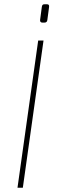

<svg xmlns="http://www.w3.org/2000/svg" viewBox="-20 -880 271 900"><path d="M184 -690 87 0H62L159 -690ZM200 -860Q206 -860 208.5 -857Q211 -854 210 -847L202 -787Q201 -774 188 -774H179Q173 -774 170 -777.5Q167 -781 168 -787L176 -847Q177 -854 179.5 -857Q182 -860 189 -860Z"/></svg>

Font: Exo 2 Thin
Style: Italic
Weight: 250
Italic angle: -8°
Designer: Natanael Gama
Foundry: Natanael Gama
Version: Version 2.010